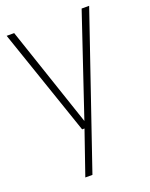

<svg xmlns="http://www.w3.org/2000/svg" viewBox="-143 -616 714 912"><g transform="rotate(-20 214.5 -160.0)"><path d="M127 220 203 0 209 -17 385 -540H423L163 220ZM191 0 6 -540H44L226 0Z"/></g></svg>

Font: Encode Sans Condensed Thin
Style: Regular
Weight: 100
Width: 3
Designer: Multiple Designers
Foundry: Impallari Type
Version: Version 3.002